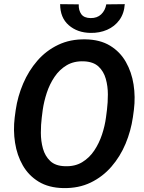

<svg xmlns="http://www.w3.org/2000/svg" viewBox="-20 -914 709 943"><path d="M637.7 -375 632.8 -338.9Q623 -271 596.7 -208Q570.3 -145 527.3 -95.5Q484.4 -45.9 425.3 -17.3Q366.2 11.2 291 9.8Q219.2 8.3 169.9 -21.7Q120.6 -51.8 92 -101.6Q63.5 -151.4 54 -212.6Q44.4 -273.9 52.2 -336.9L57.1 -373.5Q66.9 -440.9 93.8 -503.7Q120.6 -566.4 163.6 -616Q206.5 -665.5 265.9 -693.8Q325.2 -722.2 399.4 -720.7Q471.2 -719.7 520.5 -689.7Q569.8 -659.7 598.1 -609.9Q626.5 -560.1 636 -499Q645.5 -438 637.7 -375ZM500.5 -336.9 505.4 -375Q509.8 -410.2 509.8 -450.4Q509.8 -490.7 499.5 -527.1Q489.3 -563.5 463.9 -587.2Q438.5 -610.8 392.1 -612.8Q343.3 -614.7 307.6 -593.5Q272 -572.3 247.8 -536.4Q223.6 -500.5 209.7 -458Q195.8 -415.5 189.9 -374.5L185.1 -336.4Q180.7 -302.2 180.7 -261.7Q180.7 -221.2 190.9 -184.3Q201.2 -147.5 226.6 -123.3Q252 -99.1 298.3 -97.7Q347.7 -95.7 383.3 -117.2Q418.9 -138.7 442.9 -174.6Q466.8 -210.4 481 -253.2Q495.1 -295.9 500.5 -336.9ZM502 -892.6 592.8 -893.6Q589.8 -847.7 566.4 -815.7Q543 -783.7 505.9 -767.6Q468.8 -751.5 424.3 -752.4Q359.9 -753.4 317.6 -790.3Q275.4 -827.1 275.4 -893.6L366.7 -892.6Q365.7 -863.3 379.2 -844.5Q392.6 -825.7 424.8 -825.2Q457 -824.7 476.8 -843.5Q496.6 -862.3 502 -892.6Z"/></svg>

Font: Roboto SemiBold
Style: Italic
Weight: 600
Designer: Christian Robertson
Foundry: Google
Version: Version 3.009; 2024